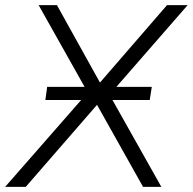

<svg xmlns="http://www.w3.org/2000/svg" viewBox="-37 -725 748 745"><path d="M-17 0 313 -377 312 -351 113 -705H184L354 -399H346L611 -705H691L378 -346V-375L589 0H518L334 -328H348L63 0ZM139 -337 146 -388H552L544 -337Z"/></svg>

Font: Nunito Sans 10pt Light
Style: Italic
Weight: 300
Italic angle: -9°
Designer: Vernon Adams
Foundry: Vernon Adams
Version: Version 3.101;gftools[0.9.27]